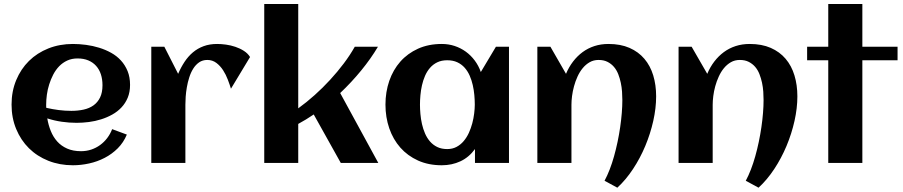

<svg xmlns="http://www.w3.org/2000/svg" viewBox="-20 -791 4385 932"><path d="M204.6 -267.6Q234.9 -260.7 265.1 -256.8Q295.4 -252.9 326.2 -252.9Q358.4 -252.9 386 -259Q413.6 -265.1 433.8 -279.5Q454.1 -293.9 465.8 -317.9Q477.5 -341.8 477.5 -377.4Q477.5 -406.2 469.7 -430.2Q461.9 -454.1 446.5 -471.2Q431.2 -488.3 408.7 -497.8Q386.2 -507.3 356.4 -507.3Q328.6 -507.3 306.4 -497.1Q284.2 -486.8 267.3 -469.5Q250.5 -452.1 238.5 -429.2Q226.6 -406.2 218.8 -381.3Q210.9 -356.4 207.5 -331.1Q204.1 -305.7 204.1 -283.2Q204.1 -279.3 204.1 -275.4Q204.1 -271.5 204.6 -267.6ZM611.3 -378.9Q611.3 -344.2 600.1 -317.1Q588.9 -290 569.6 -269.5Q550.3 -249 524.9 -234.9Q499.5 -220.7 470.7 -211.7Q441.9 -202.6 411.4 -198.7Q380.9 -194.8 352.1 -194.8Q315.4 -194.8 279.8 -200Q244.1 -205.1 209.5 -216.3Q214.8 -184.1 226.6 -155Q238.3 -126 257.8 -104.2Q277.3 -82.5 305.9 -69.8Q334.5 -57.1 373.5 -57.1Q399.4 -57.1 422.9 -64.9Q446.3 -72.8 465.8 -86.9Q485.4 -101.1 500.2 -120.6Q515.1 -140.1 524.4 -164.1L595.7 -137.7Q579.6 -99.1 551.5 -71Q523.4 -43 488 -24.7Q452.6 -6.3 412.8 2.4Q373 11.2 334 11.2Q269.5 11.2 214.8 -10.5Q160.2 -32.2 120.6 -71.3Q81.1 -110.4 58.6 -164.6Q36.1 -218.8 36.1 -283.2Q36.1 -347.7 58.6 -401.9Q81.1 -456.1 120.6 -495.1Q160.2 -534.2 214.8 -555.9Q269.5 -577.6 334 -577.6Q365.2 -577.6 397.9 -573.2Q430.7 -568.8 461.4 -559.3Q492.2 -549.8 519.5 -534.7Q546.9 -519.5 567.1 -497.3Q587.4 -475.1 599.4 -445.8Q611.3 -416.5 611.3 -378.9Z M1193.8 -514.2 1101.1 -360.4Q1095.2 -379.9 1085.9 -404.3Q1076.7 -428.7 1063 -450Q1049.3 -471.2 1030.3 -485.6Q1011.2 -500 986.3 -500Q963.4 -500 946.5 -488.3Q929.7 -476.6 918 -457.8Q906.2 -439 898.7 -415.3Q891.1 -391.6 887 -367.4Q882.8 -343.3 881.3 -321Q879.9 -298.8 879.9 -282.7V0H714.4V-564H777.8L844.7 -432.6Q858.4 -464.4 876 -491Q893.6 -517.6 916.5 -536.9Q939.5 -556.2 968.5 -566.9Q997.6 -577.6 1034.2 -577.6Q1053.2 -577.6 1076.7 -574.5Q1100.1 -571.3 1122.6 -563.7Q1145 -556.2 1164.1 -543.9Q1183.1 -531.7 1193.8 -514.2Z M1427.7 0H1262.7V-771.5H1427.7V-265.1Q1468.3 -294.4 1507.6 -329.6Q1546.9 -364.7 1582.5 -403.6Q1618.2 -442.4 1648.7 -482.9Q1679.2 -523.4 1702.1 -564H1814.5Q1780.3 -506.3 1733.4 -449Q1686.5 -391.6 1631.3 -339.4L1816.4 0H1634.3L1502.9 -235.4Q1466.3 -210.4 1427.7 -189.5Z M2450.7 0H2285.6V-67.4Q2256.3 -27.3 2215.1 -8.1Q2173.8 11.2 2124.5 11.2Q2060.1 11.2 2009.3 -11.7Q1958.5 -34.7 1923.3 -74.5Q1888.2 -114.3 1869.6 -168Q1851.1 -221.7 1851.1 -283.2Q1851.1 -344.7 1869.6 -398.4Q1888.2 -452.1 1923.3 -491.9Q1958.5 -531.7 2009.3 -554.7Q2060.1 -577.6 2124.5 -577.6Q2157.2 -577.6 2186.8 -567.9Q2216.3 -558.1 2241 -540.3Q2265.6 -522.5 2284.4 -497.3Q2303.2 -472.2 2314 -441.4L2387.2 -564H2450.7ZM2284.7 -283.2Q2284.7 -305.2 2282.5 -329.6Q2280.3 -354 2274.9 -377.9Q2269.5 -401.9 2260 -423.6Q2250.5 -445.3 2235.6 -462.2Q2220.7 -479 2199.7 -488.8Q2178.7 -498.5 2150.9 -498.5Q2123 -498.5 2102.5 -488.5Q2082 -478.5 2067.4 -461.7Q2052.7 -444.8 2043.2 -422.9Q2033.7 -400.9 2028.3 -377Q2022.9 -353 2020.8 -328.9Q2018.6 -304.7 2018.6 -283.2Q2018.6 -261.7 2020.8 -237.3Q2022.9 -212.9 2028.3 -189Q2033.7 -165 2043.2 -143.1Q2052.7 -121.1 2067.4 -104.2Q2082 -87.4 2102.5 -77.4Q2123 -67.4 2150.9 -67.4Q2176.3 -67.4 2196 -77.9Q2215.8 -88.4 2230.7 -106Q2245.6 -123.5 2255.9 -146Q2266.1 -168.5 2272.5 -192.4Q2278.8 -216.3 2281.7 -240Q2284.7 -263.7 2284.7 -283.2Z M3165 -323.2Q3165 -266.1 3151.1 -204.1Q3137.2 -142.1 3112.3 -82.5Q3087.4 -22.9 3052.7 29.5Q3018.1 82 2976.6 120.1L2914.6 86.4Q2927.7 62 2939.5 31.7Q2951.2 1.5 2960.7 -32.5Q2970.2 -66.4 2977.8 -102.5Q2985.4 -138.7 2990.5 -174.1Q2995.6 -209.5 2998.3 -242.9Q3001 -276.4 3001 -305.2Q3001 -324.2 2999.5 -345.9Q2998 -367.7 2993.4 -389.4Q2988.8 -411.1 2981 -431.2Q2973.1 -451.2 2960.2 -466.3Q2947.3 -481.4 2929 -490.7Q2910.6 -500 2885.7 -500Q2861.3 -500 2842.3 -489Q2823.2 -478 2808.6 -460.2Q2793.9 -442.4 2783.4 -419.4Q2772.9 -396.5 2766.4 -372.3Q2759.8 -348.1 2756.8 -324.7Q2753.9 -301.3 2753.9 -282.7V0H2588.4V-564H2651.9L2727.5 -432.6Q2741.2 -465.3 2761.7 -492.2Q2782.2 -519 2808.1 -538.1Q2834 -557.1 2865.5 -567.4Q2897 -577.6 2933.6 -577.6Q2992.2 -577.6 3035.6 -558.6Q3079.1 -539.6 3107.9 -505.6Q3136.7 -471.7 3150.9 -425Q3165 -378.4 3165 -323.2Z M3850.6 -323.2Q3850.6 -266.1 3836.7 -204.1Q3822.8 -142.1 3797.9 -82.5Q3772.9 -22.9 3738.3 29.5Q3703.6 82 3662.1 120.1L3600.1 86.4Q3613.3 62 3625 31.7Q3636.7 1.5 3646.2 -32.5Q3655.8 -66.4 3663.3 -102.5Q3670.9 -138.7 3676 -174.1Q3681.2 -209.5 3683.8 -242.9Q3686.5 -276.4 3686.5 -305.2Q3686.5 -324.2 3685.1 -345.9Q3683.6 -367.7 3679 -389.4Q3674.3 -411.1 3666.5 -431.2Q3658.7 -451.2 3645.8 -466.3Q3632.8 -481.4 3614.5 -490.7Q3596.2 -500 3571.3 -500Q3546.9 -500 3527.8 -489Q3508.8 -478 3494.1 -460.2Q3479.5 -442.4 3469 -419.4Q3458.5 -396.5 3451.9 -372.3Q3445.3 -348.1 3442.4 -324.7Q3439.5 -301.3 3439.5 -282.7V0H3273.9V-564H3337.4L3413.1 -432.6Q3426.8 -465.3 3447.3 -492.2Q3467.8 -519 3493.7 -538.1Q3519.5 -557.1 3551 -567.4Q3582.5 -577.6 3619.1 -577.6Q3677.7 -577.6 3721.2 -558.6Q3764.6 -539.6 3793.5 -505.6Q3822.3 -471.7 3836.4 -425Q3850.6 -378.4 3850.6 -323.2Z M4166 0H4000.5V-498.5H3897.9V-564H4000.5V-771.5H4166V-564H4336.9V-498.5H4166Z"/></svg>

Font: Aclonica
Style: Regular
Weight: 400
Designer: Astigmatic (AOETI)
Foundry: Astigmatic (AOETI)
Version: Version 1.000